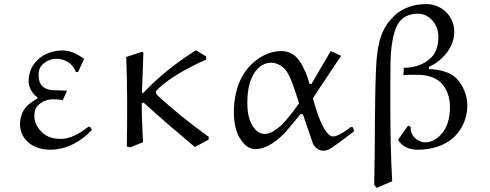

<svg xmlns="http://www.w3.org/2000/svg" viewBox="-20 -718 2401 940"><path d="M392 -430C361 -452 326 -471 287 -471C242 -471 195 -456 163 -424C136 -397 120 -363 120 -320C120 -290 140 -256 163 -242V-235C144 -226 127 -213 112 -199C89 -176 78 -142 78 -109C78 -78 90 -49 113 -26C142 3 186 15 226 15C305 15 377 -25 430 -82L422 -96L413 -98C392 -81 368 -65 344 -54C323 -45 302 -38 280 -38C246 -38 214 -44 187 -69C164 -91 148 -118 148 -151C148 -169 152 -189 166 -202C186 -222 213 -232 241 -232C257 -232 272 -231 287 -227L308 -274C291 -275 258 -276 257 -276C232 -276 206 -278 187 -296C172 -312 169 -332 169 -353C169 -371 174 -388 186 -400C205 -419 229 -430 255 -430C282 -430 308 -421 328 -402C338 -392 346 -380 351 -366L362 -365Z M990 -441 939 -472C845 -412 757 -344 681 -262L675 -264C676 -295 680 -401 682 -459L677 -465L598 -439C604 -293 603 -147 601 -1L617 4L680 -22C677 -85 674 -151 674 -212L683 -216C759 -146 849 -70 934 2L1001 -34L1002 -48C913 -112 827 -180 747 -255L743 -266C743 -268 743 -270 744 -272C787 -323 900 -388 989 -426Z M1444 -212C1417 -174 1386 -134 1361 -108C1348 -96 1330 -82 1314 -73C1302 -67 1290 -62 1277 -62C1261 -62 1245 -69 1233 -81C1198 -116 1191 -167 1191 -216C1191 -249 1194 -283 1204 -315C1212 -340 1224 -364 1243 -383C1260 -400 1283 -411 1307 -411C1333 -411 1357 -398 1375 -379C1400 -354 1427 -268 1444 -212ZM1599 -468 1505 -307 1495 -308C1489 -331 1481 -355 1467 -383C1458 -403 1446 -423 1430 -439C1411 -458 1385 -468 1357 -468C1301 -468 1249 -441 1209 -401C1148 -340 1125 -254 1125 -169C1125 -112 1136 -53 1177 -12C1191 3 1210 12 1231 12C1255 12 1277 4 1298 -7C1324 -21 1348 -41 1369 -62C1375 -68 1382 -76 1387 -82L1452 -160L1463 -158L1509 -24C1512 -12 1519 -3 1527 5C1537 15 1550 20 1563 20C1581 20 1597 10 1611 1C1631 -13 1680 -49 1714 -76L1707 -95L1697 -96C1670 -75 1635 -50 1610 -50C1600 -50 1592 -57 1585 -64C1568 -81 1559 -104 1549 -125C1534 -161 1522 -199 1512 -237C1512 -238 1604 -376 1650 -445Z M2080 -380 2081 -392C2107 -402 2130 -419 2150 -440C2183 -473 2204 -516 2204 -563C2204 -638 2143 -698 2068 -698C2005 -698 1951 -679 1912 -642C1883 -614 1870 -596 1853 -560C1831 -513 1823 -435 1821 -384C1813 -194 1817 -3 1812 187L1824 202L1900 169C1893 44 1891 -82 1891 -208C1891 -278 1891 -385 1892 -416C1893 -460 1897 -503 1907 -545C1914 -572 1923 -600 1944 -621C1965 -642 1996 -651 2025 -651C2085 -651 2126 -596 2126 -540C2126 -502 2119 -463 2091 -436C2056 -401 2007 -386 1957 -386L1955 -350C1976 -352 1997 -352 2018 -352C2062 -352 2108 -344 2140 -312C2170 -281 2183 -237 2183 -194C2183 -144 2172 -92 2136 -56C2117 -37 2092 -21 2063 -21C2043 -21 2024 -30 2010 -44C1996 -58 1989 -77 1991 -97L1978 -103L1929 -34C1933 -27 1937 -21 1943 -15C1964 6 1993 15 2023 15C2091 15 2159 -3 2207 -51C2247 -91 2268 -146 2268 -202C2268 -250 2248 -300 2214 -335C2184 -366 2129 -378 2080 -380Z"/></svg>

Font: Neo Euler
Style: Euler
Weight: 500
Designer: Hermann Zapf
Version: Version 000.002